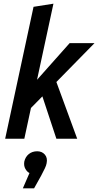

<svg xmlns="http://www.w3.org/2000/svg" viewBox="-20 -753 533 1042"><path d="M8 0 162 -716 270 -733 181 -320 358 -519H493L286 -308L399 0H286L210 -230L148 -167L112 0ZM233 133Q231 145 223.5 160.5Q216 176 203 201L165 269H104L140 186Q127 180 117.5 163Q108 146 112 123Q118 98 136.5 83Q155 68 182 68Q208 68 223.5 86Q239 104 233 133Z"/></svg>

Font: Radio Canada Condensed Medium
Style: Italic
Weight: 500
Width: 3
Italic angle: -12°
Designer: Charles Daoud, Etienne Aubert Bonn, Alexandre Saumier Demers, Jacques Le Bailly
Foundry: Radio-Canada
Version: Version 2.104; ttfautohint (v1.8.4.7-5d5b);gftools[0.9.28.de